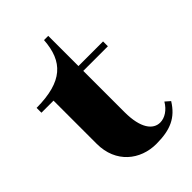

<svg xmlns="http://www.w3.org/2000/svg" viewBox="-212 -792 899 899"><g transform="rotate(-45 238.0 -342.0)"><path d="M2 -468H82V-182C82 -55 174 16 279 16C373 16 428 -9 470 -77L446 -98C425 -62 393 -42 363 -42C317 -42 279 -87 279 -195V-468H442V-500H279V-700H251C242 -567 176 -501 2 -500Z"/></g></svg>

Font: Sprat
Style: Bold
Weight: 700
Designer: Ethan Nakache
Foundry: Collletttivo
Version: Version 2.000;Glyphs 3.2 (3217)